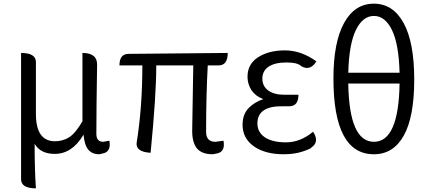

<svg xmlns="http://www.w3.org/2000/svg" viewBox="-20 -829 2349 1048"><path d="M430 -540Q512 -540 510 -474Q506 -240 506 -98Q506 -55 544 -55L577 -61Q588 1 539 9L522 13Q483 13 462 -12Q441 -37 436 -94Q374 11 279 11Q201 11 169 -44Q169 99 176 199Q95 199 95 149V-540Q176 -540 176 -490V-207Q176 -58 280 -58Q323 -58 358 -80Q393 -103 430 -167V-540Z M1029 -115 1035 -472H833Q833 -309 802 5Q719 0 726 -51Q757 -242 757 -472H632Q632 -535 682 -535L1223 -540Q1223 -472 1173 -472H1114Q1105 -309 1105 -109Q1105 -55 1156 -55L1200 -61Q1211 1 1162 9L1141 13Q1082 13 1055 -19Q1029 -51 1029 -115Z M1528 13Q1428 13 1366 -30Q1304 -74 1304 -148Q1304 -203 1335 -237Q1367 -271 1417 -288Q1376 -303 1353 -336Q1331 -370 1331 -410Q1331 -479 1388 -516Q1446 -554 1535 -554Q1624 -554 1707 -494Q1673 -439 1624 -468Q1605 -488 1543 -488Q1481 -488 1446 -465Q1412 -442 1412 -400Q1412 -359 1444 -335Q1477 -312 1529 -312H1609Q1609 -249 1559 -249H1526Q1385 -252 1385 -155Q1385 -108 1425 -80Q1466 -52 1542 -52Q1619 -52 1689 -110Q1725 -55 1680 -24Q1677 -17 1632 -2Q1587 13 1528 13Z M2021 13Q1800 13 1800 -401Q1800 -598 1858 -703.5Q1916 -809 2020.5 -809Q2125 -809 2183 -703.5Q2241 -598 2241 -394.5Q2241 -191 2184 -89Q2127 13 2021 13ZM1881 -432H2161Q2157 -588 2119.5 -665Q2082 -742 2021 -742Q1960 -742 1922.5 -665Q1885 -588 1881 -432ZM2161 -373H1881Q1886 -55 2021 -55Q2156 -55 2161 -373Z"/></svg>

Font: Swei Half Moon CJK TC
Style: DemiLight
Weight: 350
Version: Version 2.125